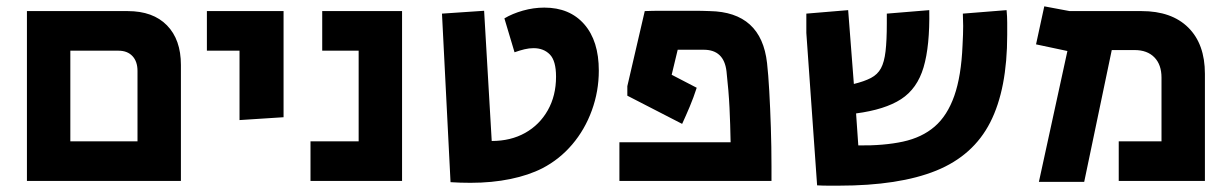

<svg xmlns="http://www.w3.org/2000/svg" viewBox="-20 -571 3881 606"><path d="M65 0V-536H383Q463 -536 507 -491Q551 -446 551 -366V0ZM202 -125H414V-347Q414 -377 398 -394Q382 -411 354 -411H202Z M736 -192V-411H633V-536H875V-201Z M960 0V-125H1112V-411H997V-536H1249V0Z M1465 6Q1449 6 1433 5.5Q1417 5 1402 4L1375 -528L1508 -537L1532 -126Q1592 -126 1637.5 -151.5Q1683 -177 1709 -223Q1735 -269 1735 -329Q1735 -379 1715.5 -399Q1696 -419 1664 -419Q1650 -419 1635.5 -415.5Q1621 -412 1604 -406L1572 -513Q1597 -528 1630.5 -537.5Q1664 -547 1698 -547Q1778 -547 1824 -494.5Q1870 -442 1870 -348Q1870 -283 1848 -222.5Q1826 -162 1786 -115Q1746 -68 1692 -40Q1649 -18 1591 -6Q1533 6 1465 6Z M1935 0V-122H2286Q2285 -179 2282.5 -231Q2280 -283 2273 -346Q2265 -414 2201 -414H2119L2100 -335L2179 -294Q2169 -263 2157 -234.5Q2145 -206 2133 -180L1960 -269V-299L2015 -536Q2041 -537 2066.5 -537Q2092 -537 2118 -537Q2144 -537 2169.5 -537Q2195 -537 2220 -536Q2383 -533 2401 -372Q2405 -337 2408 -283.5Q2411 -230 2413 -168.5Q2415 -107 2415 -47V0Z M2627 15Q2611 15 2594 15Q2577 15 2559 14L2525 -467V-528L2657 -539L2675 -306Q2708 -314 2729 -325Q2750 -336 2760.5 -355.5Q2771 -375 2775 -409Q2779 -443 2779 -497V-528L2913 -539Q2915 -426 2895 -358.5Q2875 -291 2824 -258Q2773 -225 2682 -213L2689 -112Q2770 -111 2830 -124Q2890 -137 2930 -171.5Q2970 -206 2992 -268.5Q3014 -331 3018 -428Q3019 -447 3019.5 -461.5Q3020 -476 3020 -489Q3020 -499 3019.5 -508.5Q3019 -518 3019 -528L3157 -539Q3159 -519 3159 -499.5Q3159 -480 3159 -461Q3159 -290 3105.5 -185Q3052 -80 2935 -32.5Q2818 15 2627 15Z M3259 3 3349 -410 3250 -431 3276 -551 3356 -536H3583Q3678 -536 3730.5 -484Q3783 -432 3783 -338V0H3511V-125H3646V-326Q3646 -367 3623.5 -390Q3601 -413 3561 -413H3489L3402 3Z"/></svg>

Font: Secular One
Style: Regular
Weight: 400
Designer: Michal Sahar
Foundry: Hagilda
Version: Version 1.002; ttfautohint (v1.8.4.7-5d5b);gftools[0.9.29]